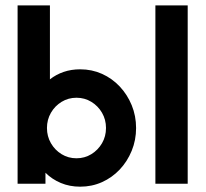

<svg xmlns="http://www.w3.org/2000/svg" viewBox="-20 -687 769 718"><path d="M279.9 11.1Q240.3 11.1 207.3 -2.8Q174.3 -16.7 150 -41V0H45.8V-666.7H166.7V-390.3Q189.6 -408.3 218.1 -418.1Q246.5 -427.8 279.9 -427.8Q323.6 -427.8 361.5 -410.8Q399.3 -393.8 427.8 -363.5Q456.2 -333.3 472.6 -293.4Q488.9 -253.5 488.9 -208.3Q488.9 -163.2 472.6 -123.3Q456.2 -83.3 427.8 -53.1Q399.3 -22.9 361.5 -5.9Q323.6 11.1 279.9 11.1ZM266 -95.1Q296.5 -95.1 321.5 -110.4Q346.5 -125.7 361.5 -151.4Q376.4 -177.1 376.4 -208.3Q376.4 -239.6 361.5 -265.3Q346.5 -291 321.5 -306.2Q296.5 -321.5 266 -321.5Q235.4 -321.5 210.4 -306.2Q185.4 -291 170.5 -265.3Q155.6 -239.6 155.6 -208.3Q155.6 -177.1 170.5 -151.4Q185.4 -125.7 210.4 -110.4Q235.4 -95.1 266 -95.1Z M561.1 0V-666.7H681.9V0Z"/></svg>

Font: Afacad Flux
Style: Bold
Weight: 700
Designer: Kristian Moeller
Foundry: Dicotype
Version: Version 1.100